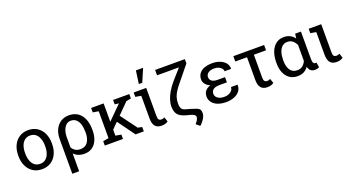

<svg xmlns="http://www.w3.org/2000/svg" viewBox="-59 -1561 4643 2534"><g transform="rotate(-20 2262.0 -294.5)"><path d="M274.9 10.3Q201.7 10.3 148.7 -24.2Q95.7 -58.6 66.9 -119.4Q38.1 -180.2 38.1 -258.3V-269Q38.1 -347.2 66.9 -408Q95.7 -468.8 148.7 -503.4Q201.7 -538.1 273.9 -538.1Q347.2 -538.1 400.1 -503.4Q453.1 -468.8 481.9 -408.2Q510.7 -347.7 510.7 -269V-258.3Q510.7 -179.7 481.9 -118.9Q453.1 -58.1 400.4 -23.9Q347.7 10.3 274.9 10.3ZM274.9 -64.9Q320.8 -64.9 351.8 -90.1Q382.8 -115.2 398.7 -158.9Q414.6 -202.6 414.6 -258.3V-269Q414.6 -324.7 398.7 -368.4Q382.8 -412.1 351.6 -437.3Q320.3 -462.4 273.9 -462.4Q228 -462.4 196.8 -437.3Q165.5 -412.1 149.9 -368.4Q134.3 -324.7 134.3 -269V-258.3Q134.3 -202.6 149.9 -158.9Q165.5 -115.2 197 -90.1Q228.5 -64.9 274.9 -64.9Z M626.5 203.1V-281.7Q626.5 -362.3 655 -419.7Q683.6 -477.1 733.2 -507.6Q782.7 -538.1 845.2 -538.1Q919.4 -538.1 970.5 -502.9Q1021.5 -467.8 1047.9 -404.1Q1074.2 -340.3 1074.2 -254.4V-244.1Q1074.2 -167.5 1050 -110.4Q1025.9 -53.2 980.5 -21.5Q935.1 10.3 871.1 10.3Q823.7 10.3 786.6 -4.4Q749.5 -19 722.7 -47.4V203.1ZM841.3 -64.9Q909.7 -64.9 943.8 -114.7Q978 -164.6 978 -244.1V-254.4Q978 -315.9 963.9 -362.8Q949.7 -409.7 920.2 -436Q890.6 -462.4 845.2 -462.4Q805.2 -462.4 777.8 -436Q750.5 -409.7 736.6 -368.2Q722.7 -326.7 722.7 -281.2V-133.3Q740.7 -100.6 769.8 -82.8Q798.8 -64.9 841.3 -64.9Z M1325.7 -152.8 1290 -228.5 1519.5 -457 1522 -460 1465.3 -466.3V-528.3H1692.9V-466.3L1625 -453.6ZM1156.7 0V-61.5L1236.3 -75.2V-452.6L1156.7 -466.3V-528.3H1332.5V-75.2L1412.1 -61.5V0ZM1588.9 0 1394.5 -267.1 1445.3 -343.8 1646 -73.2 1704.6 -61.5V0Z M1952.6 10.3Q1894.5 10.3 1864.3 -24.4Q1834 -59.1 1834 -136.2V-452.6L1754.4 -466.3V-528.3H1930.7V-130.9Q1930.7 -94.7 1943.4 -81.3Q1956.1 -67.9 1978 -67.9Q1990.2 -67.9 2002 -71.3Q2013.7 -74.7 2022.9 -80.6L2044.4 -15.6Q2022 -0.5 2000.5 4.9Q1979 10.3 1952.6 10.3ZM1856.4 -609.4 1881.8 -792H1983.4L1904.3 -609.4Z M2430.7 187 2379.9 145Q2396 126.5 2406 111.6Q2416 96.7 2420.9 83.3Q2425.8 69.8 2425.8 56.6Q2425.8 39.6 2408.2 27.1Q2390.6 14.6 2351.6 4.4L2307.6 -6.8Q2224.1 -28.8 2191.2 -68.8Q2158.2 -108.9 2158.2 -186.5Q2158.2 -225.6 2173.3 -273.9Q2188.5 -322.3 2219 -375.7Q2249.5 -429.2 2296.4 -484.4L2427.2 -632.8L2426.3 -635.3H2122.1V-710.9H2539.6V-650.9L2372.6 -445.3Q2330.6 -395.5 2304.4 -355.2Q2278.3 -314.9 2266.4 -275.6Q2254.4 -236.3 2254.4 -189Q2254.4 -141.6 2270.3 -117.4Q2286.1 -93.3 2324.2 -85L2389.2 -66.4Q2439 -51.8 2467 -40.5Q2495.1 -29.3 2506.3 -11.2Q2517.6 6.8 2517.6 42Q2517.1 65.4 2503.9 92.8Q2490.7 120.1 2470.9 145Q2451.2 169.9 2430.7 187Z M2860.8 9.3Q2794.9 9.3 2745.1 -9.8Q2695.3 -28.8 2667.5 -64.2Q2639.6 -99.6 2639.6 -148.9Q2639.6 -239.7 2737.8 -271.5Q2695.8 -288.6 2672.4 -318.4Q2648.9 -348.1 2648.9 -383.8Q2648.9 -433.1 2674.6 -467.3Q2700.2 -501.5 2747.6 -519.3Q2794.9 -537.1 2860.8 -537.1Q2920.4 -537.1 2968.3 -517.6Q3016.1 -498 3043.5 -463.6Q3070.8 -429.2 3069.3 -383.8L3068.4 -380.9H2977.5Q2977.5 -403.8 2961.9 -422.4Q2946.3 -440.9 2919.9 -451.9Q2893.6 -462.9 2860.8 -462.9Q2804.2 -462.9 2774.7 -439.7Q2745.1 -416.5 2745.1 -383.8Q2745.1 -347.7 2771.5 -326.9Q2797.9 -306.2 2854 -306.2H2956.5V-232.9H2854Q2795.4 -232.9 2765.9 -212.2Q2736.3 -191.4 2736.3 -148.9Q2736.3 -113.3 2769.8 -88.9Q2803.2 -64.5 2860.8 -64.5Q2915.5 -64.5 2950.9 -91.8Q2986.3 -119.1 2986.3 -156.2H3077.1L3078.1 -153.3Q3079.6 -100.6 3050.3 -64.2Q3021 -27.8 2970.9 -9.3Q2920.9 9.3 2860.8 9.3Z M3438 10.3Q3379.9 10.3 3349.6 -24.4Q3319.3 -59.1 3319.3 -136.2V-453.6H3154.3V-528.3H3586.4V-453.6H3415.5V-130.9Q3415.5 -95.2 3428.5 -81.5Q3441.4 -67.9 3463.4 -67.9Q3471.2 -67.9 3479 -69.6Q3486.8 -71.3 3494.1 -74.2Q3501.5 -77.1 3507.8 -80.6L3529.8 -16.1Q3507.3 -0.5 3485.6 4.9Q3463.9 10.3 3438 10.3Z M3863.8 10.3Q3799.3 10.3 3753.2 -21.7Q3707 -53.7 3682.6 -110.8Q3658.2 -168 3658.2 -244.1V-254.4Q3658.2 -339.4 3682.6 -403.3Q3707 -467.3 3753.4 -502.7Q3799.8 -538.1 3864.7 -538.1Q3913.6 -538.1 3950.9 -518.8Q3988.3 -499.5 4014.2 -463.4L4022.5 -528.3H4104V-144.5Q4104 -103.5 4113.8 -87.9Q4123.5 -72.3 4141.1 -72.3Q4145 -72.3 4149.2 -73Q4153.3 -73.7 4156.2 -75.2L4168 -6.3Q4153.3 3.4 4138.7 6.8Q4124 10.3 4106 10.3Q4071.3 10.3 4048.8 -8.1Q4026.4 -26.4 4016.1 -66.4Q3990.2 -28.3 3952.4 -9Q3914.6 10.3 3863.8 10.3ZM3888.2 -64.9Q3930.7 -64.9 3959.7 -87.4Q3988.8 -109.9 4007.8 -150.9V-375.5Q3994.6 -402.3 3977.5 -421.9Q3960.4 -441.4 3938.5 -451.9Q3916.5 -462.4 3889.2 -462.4Q3843.3 -462.4 3813.5 -435.8Q3783.7 -409.2 3769 -362.3Q3754.4 -315.4 3754.4 -254.4V-244.1Q3754.4 -163.6 3787.1 -114.3Q3819.8 -64.9 3888.2 -64.9Z M4410.6 10.3Q4352.5 10.3 4322.3 -24.4Q4292 -59.1 4292 -136.2V-452.6L4212.4 -466.3V-528.3H4388.7V-130.9Q4388.7 -94.7 4401.4 -81.3Q4414.1 -67.9 4436 -67.9Q4448.2 -67.9 4460 -71.3Q4471.7 -74.7 4481 -80.6L4502.4 -15.6Q4480 -0.5 4458.5 4.9Q4437 10.3 4410.6 10.3Z"/></g></svg>

Font: Roboto Slab LO
Style: Regular
Weight: 400
Designer: Google
Version: Version 2.000